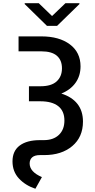

<svg xmlns="http://www.w3.org/2000/svg" viewBox="-20 -953 590 1192"><path d="M95.2 -727.1H236.8Q347.7 -727.1 413.8 -677.5Q480 -627.9 480 -541Q480 -482.4 449 -439Q418 -395.5 360.8 -372.1Q426.3 -351.6 460.7 -307.9Q495.1 -264.2 495.1 -198.2Q495.1 -102.1 428.7 -46.1Q362.3 9.8 254.9 9.8H229Q195.8 9.8 179.9 23.7Q164.1 37.6 164.1 62Q164.1 113.8 240.2 146.5L199.7 218.8Q137.7 198.2 97.7 155.3Q57.6 112.3 57.6 48.8Q57.6 -16.1 102.5 -49.6Q147.5 -83 228 -83H252Q311.5 -83 345.7 -115.7Q379.9 -148.4 379.9 -204.6Q379.9 -263.7 341.6 -293.9Q303.2 -324.2 230.5 -324.2H159.7V-417.5H231.4Q298.8 -417.5 331.8 -447.8Q364.7 -478 364.7 -528.8Q364.7 -579.6 333 -606.9Q301.3 -634.3 236.8 -634.3H95.2ZM220.7 -933.1 303.2 -853.5 386.2 -933.1H473.1V-927.7L334.5 -792.5H271.5L133.3 -927.7V-933.1Z"/></svg>

Font: Karasuma Gothic
Style: Regular
Weight: 500
Designer: Rasmus Andersson / Ryoko Nishizuka
Foundry: Genbu
Version: Version 1.00